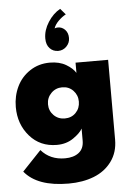

<svg xmlns="http://www.w3.org/2000/svg" viewBox="-61 -745 697 1010"><g transform="rotate(-5 288.0 -240.0)"><path d="M266.5 -480Q239.5 -480 221.8 -498.8Q204 -517.5 204 -551Q204 -594.5 231 -636.8Q258 -679 295.5 -699.5L322.5 -668Q302.5 -657.5 283.2 -638.5Q264 -619.5 257.5 -599.5Q264 -603 275.5 -603Q297 -603 312.8 -586.5Q328.5 -570 328.5 -543Q328.5 -517 310.2 -498.5Q292 -480 266.5 -480ZM260.5 220Q95.5 220 27.5 136.5L127 31.5Q174.5 86 252.5 86Q298.5 86 325.8 64.8Q353 43.5 353 1.5V-62.5Q341.5 -40 304.2 -14Q267 12 216.5 12Q128 12 73 -51.2Q18 -114.5 18 -205Q18 -263.5 41.8 -312.8Q65.5 -362 111.5 -392.2Q157.5 -422.5 216.5 -422.5Q266.5 -422.5 301.8 -401.8Q337 -381 351.5 -356.5V-410.5H523.5V11Q523.5 78 488.2 126Q453 174 394.2 197Q335.5 220 260.5 220ZM270 -123Q305.5 -123 328.2 -146.5Q351 -170 351 -205Q351 -239.5 328 -263.5Q305 -287.5 270 -287.5Q235.5 -287.5 211.8 -263.5Q188 -239.5 188 -205Q188 -170.5 211.5 -146.8Q235 -123 270 -123Z"/></g></svg>

Font: League Spartan ExtraBold
Style: Regular
Weight: 800
Foundry: The League of Moveable Type
Version: Version 2.002